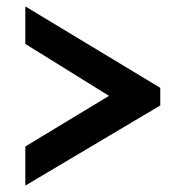

<svg xmlns="http://www.w3.org/2000/svg" viewBox="-20 -558 552 599"><path d="M480 -229 59 21V-101L320 -259L59 -421V-538L480 -284Z"/></svg>

Font: Raleway SemiBold
Style: Regular
Weight: 600
Designer: Matt McInerney, Pablo Impallari, Rodrigo Fuenzalida
Foundry: Matt McInerney, Pablo Impallari, Rodrigo Fuenzalida
Version: Version 4.026